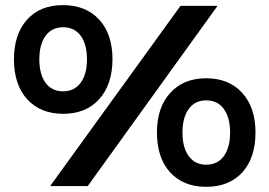

<svg xmlns="http://www.w3.org/2000/svg" viewBox="-20 -723 1047 746"><path d="M849.6 -116.2Q874 -149.4 874 -208Q874 -266.6 849.6 -299.8Q825.2 -333 781.2 -333Q737.3 -333 713.4 -299.8Q689 -266.6 689 -208Q689 -149.4 713.4 -116.2Q737.8 -83 781.2 -83Q824.7 -83 849.6 -116.2ZM921.9 -53.7Q870.1 2.9 781.2 2.9Q692.4 2.9 640.6 -53.7Q589.8 -110.4 589.8 -208Q589.8 -305.7 641.6 -362.3Q693.4 -418.9 781.2 -418.9Q869.1 -418.9 920.9 -362.3Q972.7 -305.7 972.7 -208Q972.7 -110.4 921.9 -53.7ZM174.8 0 681.2 -700.2H825.2L320.8 0ZM132.8 -492.7Q132.8 -434.1 157.2 -400.9Q181.6 -368.2 225.1 -368.2Q269 -368.2 293.5 -401.4Q317.9 -434.6 317.9 -492.7Q317.9 -550.8 293.5 -584Q269 -617.2 225.6 -617.2Q181.6 -617.2 157.2 -584Q132.8 -550.8 132.8 -492.7ZM34.2 -492.7Q34.2 -589.8 85 -646.5Q135.7 -703.1 224.6 -703.1Q313.5 -703.1 365.2 -647Q417 -590.8 417 -493.2Q417 -395.5 365.7 -337.9Q314.5 -280.8 225.6 -280.8Q136.7 -280.8 85 -337.9Q34.2 -395 34.2 -492.7Z"/></svg>

Font: TruenoSBd
Style: Demi
Weight: 600
Designer: Julieta Ulanovsky
Foundry: Julieta Ulanovsky
Version: Version 3.001b